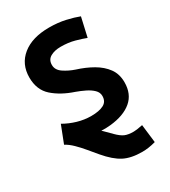

<svg xmlns="http://www.w3.org/2000/svg" viewBox="-183 -635 816 923"><g transform="rotate(-30 225.5 -174.0)"><path d="M343 92Q312 92 294 84Q276 76 254 54L210 10Q223 11 236.5 10.5Q250 10 261 9Q338 1 380.5 -35Q423 -71 423 -136Q423 -182 399.5 -214Q376 -246 337 -268.5Q298 -291 250 -306Q217 -317 189.5 -335.5Q162 -354 162 -382Q162 -411 185 -424Q208 -437 242 -437Q284 -437 318.5 -427.5Q353 -418 376 -409L400 -515Q372 -526 330.5 -535.5Q289 -545 240 -545Q146 -545 92 -501.5Q38 -458 38 -384Q38 -315 82 -276Q126 -237 195 -214Q220 -205 243.5 -193.5Q267 -182 282.5 -167Q298 -152 298 -132Q298 -101 273 -88Q248 -75 204 -75Q166 -75 128.5 -86Q91 -97 58 -116L21 -21Q42 -10 63.5 11Q85 32 104 55L145 104Q189 156 229 176.5Q269 197 330 197Q347 197 365 194.5Q383 192 405 186L393 85Q373 89 362 90.5Q351 92 343 92Z"/></g></svg>

Font: Repo DemiBold
Style: Regular
Weight: 600
Designer: Stefan Peev
Foundry: Context Ltd
Version: Version 1.502